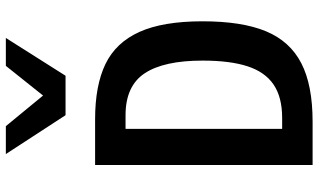

<svg xmlns="http://www.w3.org/2000/svg" viewBox="-231 -831 1062 640"><g transform="rotate(-90 300.0 -511.0)"><path d="M70 -725H222.5Q335 -725 406.5 -690.5Q478 -656 513.5 -577.5Q549 -499 549 -367Q549 -235.5 515.8 -155.5Q482.5 -75.5 409.5 -37.8Q336.5 0 214.5 0H70ZM418 -367Q418 -495.5 375.8 -559.5Q333.5 -623.5 236 -623.5H190.5V-101.5H227Q296 -101.5 338 -130Q380 -158.5 399 -216.8Q418 -275 418 -367ZM106.5 -1022.5H199.5L301.5 -898.5L400.5 -1022.5H493.5L367.5 -823.5H236Z"/></g></svg>

Font: JuliaMono SemiBold
Style: Regular
Weight: 600
Monospace: yes
Designer: cormullion
Foundry: corm
Version: Version 0.055; ttfautohint (v1.8.4)